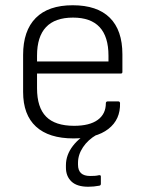

<svg xmlns="http://www.w3.org/2000/svg" viewBox="-20 -515 552 731"><path d="M260 12Q166 12 117 -33Q68 -78 68 -165V-306Q68 -398 116 -446.5Q164 -495 257 -495Q350 -495 398 -447.5Q446 -400 446 -308V-241Q446 -235 440 -235H121V-179Q121 -106 155.5 -71Q190 -36 262 -36Q321 -36 352 -58.5Q383 -81 383 -122Q383 -129 391 -129H430Q436 -129 437 -123Q439 -60 392.5 -24Q346 12 260 12ZM121 -281H393V-303Q393 -448 258 -448Q121 -448 121 -303ZM316 196Q273 196 252 176Q231 156 231 123V114Q231 75 257.5 40.5Q284 6 331 -17L348 -9V-2Q315 17 296 45.5Q277 74 277 105V112Q277 155 323 155Q332 155 340.5 154.5Q349 154 357 152Q364 151 364 157V185Q364 191 358 192Q337 196 316 196Z"/></svg>

Font: Sofia Sans Light
Style: Regular
Weight: 300
Designer: Botio Nikoltchev, Ani Petrova
Foundry: lettersoup
Version: Version 4.100; ttfautohint (v1.8.3)